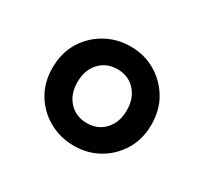

<svg xmlns="http://www.w3.org/2000/svg" viewBox="-80 -885 563 531"><g transform="rotate(30 202.0 -619.5)"><path d="M203.1 -461.3Q159.6 -461.3 123.4 -481.5Q87.2 -501.7 65.8 -537.2Q44.4 -572.7 44.4 -618.8Q44.4 -666 65.8 -701.5Q87.2 -737 123.4 -757.5Q159.6 -778 203.1 -778Q246.6 -778 282 -757.5Q317.4 -737 338.8 -701.5Q360.2 -666 360.2 -618.8Q360.2 -572.7 338.8 -537.2Q317.4 -501.7 282 -481.5Q246.6 -461.3 203.1 -461.3ZM203.1 -533.5Q237.6 -533.5 259.5 -557.2Q281.4 -580.9 281.4 -618.8Q281.4 -657.9 259.5 -681.6Q237.6 -705.3 203.1 -705.3Q167.8 -705.3 145.9 -681.6Q124 -657.9 124 -618.8Q124 -580.9 145.9 -557.2Q167.8 -533.5 203.1 -533.5Z"/></g></svg>

Font: Noto Sans TC Thin
Style: Regular
Weight: 100
Designer: Ryoko NISHIZUKA 西塚涼子 (kana, bopomofo & ideographs); Paul D. Hunt (Latin, Greek & Cyrillic); Sandoll Communications 산돌커뮤니
Foundry: Adobe
Version: Version 2.004-H2;hotconv 1.0.118;makeotfexe 2.5.65603